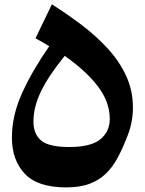

<svg xmlns="http://www.w3.org/2000/svg" viewBox="-20 -834 653 866"><path d="M579.6 -347.7Q579.6 -275.9 548.8 -205.6Q530.8 -159.7 509.5 -120.4Q488.3 -81.1 458.3 -51.5Q428.2 -22 384.8 -5.4Q341.3 11.2 278.3 11.2Q149.4 11.2 91.6 -50.5Q33.7 -112.3 33.7 -213.4Q33.7 -314 80.6 -416.3Q127.4 -518.6 202.1 -625.5Q187 -635.3 171.9 -643.6Q156.7 -651.9 140.1 -661.1L213.9 -814.5Q285.2 -769.5 350.6 -719.7Q416 -669.9 467.8 -613Q519.5 -556.2 549.6 -490.5Q579.6 -424.8 579.6 -347.7ZM272 -582Q199.2 -492.7 165 -422.1Q130.9 -351.6 130.9 -285.6Q130.9 -229.5 165.5 -200.2Q200.2 -170.9 292.5 -170.9Q389.6 -170.9 432.4 -205.6Q475.1 -240.2 475.1 -297.4Q475.1 -373.5 422.4 -443.4Q369.6 -513.2 272 -582Z"/></svg>

Font: Pinar DS4-Bold
Style: Regular
Weight: 700
Designer: Amin Abedi
Version: Version 2.000